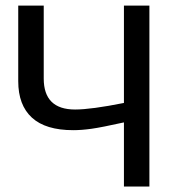

<svg xmlns="http://www.w3.org/2000/svg" viewBox="-20 -679 640 699"><path d="M431.2 -233.4Q349.6 -215.3 313.2 -210.2Q276.9 -205.1 246.6 -205.1Q146 -205.1 96.2 -250.7Q46.4 -296.4 46.4 -383.3V-658.7H139.2V-393.1Q139.2 -280.3 253.4 -280.3Q311.5 -280.3 431.2 -304.2V-658.7H523.9V0H431.2Z"/></svg>

Font: Cousine
Style: Regular
Weight: 400
Monospace: yes
Designer: Steve Matteson
Foundry: Ascender Corporation
Version: Version 1.20